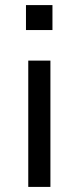

<svg xmlns="http://www.w3.org/2000/svg" viewBox="-20 -734 310 754"><path d="M82 -616V-714H186V-616ZM91 0V-496H178V0Z"/></svg>

Font: Nunito Sans 7pt SemiCondensed
Style: Regular
Weight: 400
Width: 4
Designer: Vernon Adams
Foundry: Vernon Adams
Version: Version 3.101;gftools[0.9.27]